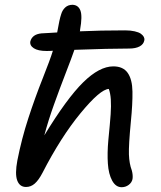

<svg xmlns="http://www.w3.org/2000/svg" viewBox="-20 -780 680 810"><path d="M89.8 8.8Q63 8.8 52.7 -18.6Q42.5 -45.9 53.2 -103Q71.3 -194.8 99.6 -281.5Q127.9 -368.2 159.9 -448.7Q191.9 -529.3 203.1 -565.9Q193.4 -564.9 176.8 -564.9Q140.6 -564.9 122.8 -576.4Q105 -587.9 107.9 -605Q115.7 -635.3 154.8 -639.2Q166.5 -639.6 188.5 -641.1Q210.4 -642.6 221.2 -643.1Q231 -699.7 237.8 -719.2Q242.7 -736.8 254.9 -748.3Q267.1 -759.8 286.1 -759.8Q310.5 -758.8 319.3 -735.4Q328.1 -711.9 317.9 -654.8Q317.9 -649.9 316.9 -647.9Q402.3 -651.9 507.8 -651.9Q530.8 -651.9 548.1 -647.9Q565.4 -644 574.2 -637.7Q583 -631.3 586.7 -624.3Q590.3 -617.2 588.9 -609.9Q585.9 -593.3 569.1 -584.2Q552.2 -575.2 524.9 -575.2Q442.9 -575.2 293.9 -569.8Q282.7 -537.1 256.8 -470.5Q231 -403.8 207.3 -337.6Q183.6 -271.5 167 -209Q262.2 -365.2 330.8 -432.6Q399.4 -500 458 -500Q499.5 -500 518.8 -472.4Q538.1 -444.8 538.8 -393.3Q539.6 -341.8 532.2 -268.1Q522.5 -167.5 523.9 -128.2Q525.4 -88.9 536.1 -61Q541.5 -41 539.1 -24.9Q536.1 -9.8 522.9 0Q509.8 9.8 493.2 9.8Q468.3 9.8 453.1 -18.1Q438 -45.9 435.1 -89.8Q432.1 -133.8 437 -188Q444.3 -261.7 446.8 -297.6Q449.2 -333.5 447.5 -360.1Q445.8 -386.7 439 -404.8Q402.8 -403.3 319.8 -302.5Q236.8 -201.7 159.2 -50.8Q143.1 -20 126.7 -5.6Q110.4 8.8 89.8 8.8Z"/></svg>

Font: Shantell Sans Normal
Style: Italic
Weight: 400
Italic angle: -11.31°
Designer: Stephen Nixon, Anya Danilova, Shantell Martin
Foundry: Arrow Type
Version: Version 1.006;[559af2be0]